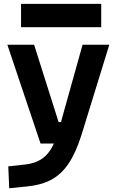

<svg xmlns="http://www.w3.org/2000/svg" viewBox="-20 -752 626 1006"><path d="M28.3 234.4 23.4 119.6 112.8 109.9Q158.7 104.5 191.4 85.4Q224.1 66.4 247.3 28.6Q270.5 -9.3 287.6 -70.3L412.6 -517.6H552.7L407.2 -45.9Q377.9 47.4 339.8 104.2Q301.8 161.1 249.5 189.2Q197.3 217.3 124.5 224.6ZM192.4 0 18.6 -517.6H158.7L287.1 -112.3H310.5V0ZM90.3 -609.4V-731.9H510.3V-609.4Z"/></svg>

Font: Cascadia Code
Style: Regular
Weight: 400
Monospace: yes
Designer: Aaron Bell
Foundry: Saja Typeworks
Version: Version 2106.017